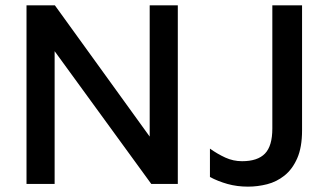

<svg xmlns="http://www.w3.org/2000/svg" viewBox="-20 -687 1227 717"><path d="M79 0V-667H185L570 -134L539 -74V-667H644V0H545L149 -544L184 -593V0ZM906 10Q865 10 829.5 0Q794 -10 764 -26V-132Q792 -112 821.5 -98.5Q851 -85 884 -85Q942 -85 969.5 -113.5Q997 -142 997 -207V-667H1108V-200Q1108 -137 1090 -96Q1072 -55 1042.5 -31.5Q1013 -8 977.5 1Q942 10 906 10Z"/></svg>

Font: Maven Pro Medium
Style: Regular
Weight: 500
Designer: Joe Prince
Foundry: Joe Prince
Version: Version 2.103